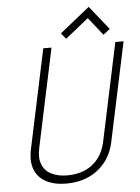

<svg xmlns="http://www.w3.org/2000/svg" viewBox="-60 -940 726 998"><g transform="rotate(-5 303.0 -441.5)"><path d="M540 -770 441 -894 285 -769 310 -739 431 -836 505 -743ZM497 -186 606 -700H563L454 -186Q443 -136 415 -101Q387 -66 346 -48.5Q305 -31 255 -31Q206 -31 171.5 -48.5Q137 -66 123.5 -100.5Q110 -135 121 -186L230 -700H187L78 -186Q64 -122 81 -78Q98 -34 141 -11.5Q184 11 246 11Q310 11 361.5 -12Q413 -35 448.5 -79Q484 -123 497 -186Z"/></g></svg>

Font: Advent Pro Light
Style: Italic
Weight: 300
Italic angle: -12°
Version: Version 3.000